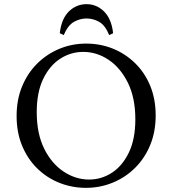

<svg xmlns="http://www.w3.org/2000/svg" viewBox="-20 -890 830 925"><path d="M395 -680Q463 -680 523 -656Q583 -632 630 -586.5Q677 -541 703.5 -477Q730 -413 730 -334Q730 -255 703.5 -191Q677 -127 630.5 -81Q584 -35 523 -10Q462 15 394 15Q327 15 266.5 -9Q206 -33 159.5 -78.5Q113 -124 86.5 -188Q60 -252 60 -331Q60 -410 86.5 -474Q113 -538 159.5 -584Q206 -630 266.5 -655Q327 -680 395 -680ZM409 -25Q469 -25 519.5 -58Q570 -91 601 -155.5Q632 -220 632 -315Q632 -419 596 -491.5Q560 -564 503 -602Q446 -640 381 -640Q321 -640 270 -607Q219 -574 188 -509.5Q157 -445 157 -350Q157 -246 193 -173.5Q229 -101 287 -63Q345 -25 409 -25ZM506 -721Q487 -768 458 -784.5Q429 -801 397 -801Q365 -801 336 -784.5Q307 -768 287 -721L268 -730Q276 -800 312 -835Q348 -870 397 -870Q445 -870 481 -835Q517 -800 525 -730Z"/></svg>

Font: Bona Nova SC
Style: Regular
Weight: 400
Designer: Mateusz Machalski
Foundry: Capitalics
Version: Version 4.001; ttfautohint (v1.8.4.7-5d5b)